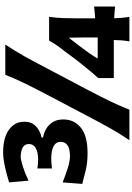

<svg xmlns="http://www.w3.org/2000/svg" viewBox="172 -1027 855 1239"><g transform="rotate(-90 599.5 -407.5)"><path d="M231 -270Q164.6 -270 114.5 -283.2Q64.5 -296.4 32.2 -304.2L42 -430.7Q84 -414.1 131.1 -398.7Q178.2 -383.3 213.9 -383.3Q263.2 -384.8 283.4 -400.6Q303.7 -416.5 303.7 -443.8Q303.7 -501.5 201.2 -504.4Q184.1 -504.4 166.5 -503.2Q148.9 -502 131.8 -499.5V-593.8Q160.6 -588.9 192.9 -588.9Q289.6 -591.8 289.6 -648.9Q289.6 -675.3 268.1 -687.7Q246.6 -700.2 209 -701.7Q189.5 -701.7 145 -687.7Q100.6 -673.8 53.2 -650.9L42 -776.4Q65.9 -783.7 99.9 -792.7Q133.8 -801.8 169.7 -808.3Q205.6 -814.9 234.4 -814.9Q329.1 -814.9 381.3 -777.6Q433.6 -740.2 433.6 -677.7Q433.6 -631.3 404.1 -603.3Q374.5 -575.2 332 -566.9V-557.1Q360.8 -552.2 387.5 -536.9Q414.1 -521.5 431.2 -494.1Q448.2 -466.8 448.2 -426.3Q448.2 -356.9 395.3 -313.5Q342.3 -270 231 -270ZM314.5 0Q356.4 -62 390.1 -121.8Q423.8 -181.6 463.9 -258.3L609.9 -535.6Q651.4 -614.7 681.4 -676Q711.4 -737.3 736.3 -800.8H931.6Q889.2 -737.3 855 -676Q820.8 -614.7 779.8 -535.6L633.3 -258.3Q593.3 -181.6 564.5 -121.8Q535.6 -62 511.2 0ZM1101.1 -98.1Q1102.1 -71.3 1104 -48.6Q1106 -25.9 1110.4 0H952.1Q956.5 -26.4 958.5 -50Q960.4 -73.7 960.9 -100.6H715.3V-201.2Q729.5 -215.8 749 -239.3Q768.6 -262.7 789.3 -288.6Q810.1 -314.5 827.6 -336.4L892.6 -423.3Q911.1 -446.3 928 -470.7Q944.8 -495.1 956.5 -518.1H1110.4Q1103.5 -470.2 1102.1 -424.6Q1100.6 -378.9 1100.6 -334V-221.2Q1120.6 -222.2 1140.9 -223.9Q1161.1 -225.6 1176.8 -228V-91.8Q1161.6 -94.2 1141.4 -95.7Q1121.1 -97.2 1101.1 -98.1ZM841.3 -204.6H977.1V-306.6Q977.1 -348.6 975.6 -391.1L925.3 -326.2Q902.3 -296.4 880.6 -265.6Q858.9 -234.9 841.3 -204.6Z"/></g></svg>

Font: Pinar DS4-Bold
Style: Regular
Weight: 700
Designer: Amin Abedi
Version: Version 2.000